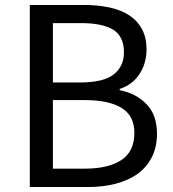

<svg xmlns="http://www.w3.org/2000/svg" viewBox="-20 -753 697 773"><path d="M100 -733H318Q374 -733 420.5 -723Q467 -713 500 -691.5Q533 -670 551.5 -636Q570 -602 570 -554Q570 -499 542 -455.5Q514 -412 462 -395V-390Q528 -377 570 -333.5Q612 -290 612 -215Q612 -161 591.5 -120.5Q571 -80 534.5 -53.5Q498 -27 446.5 -13.5Q395 0 334 0H100ZM302 -421Q397 -421 438 -453.5Q479 -486 479 -542Q479 -607 435.5 -633.5Q392 -660 306 -660H193V-421ZM321 -74Q416 -74 468.5 -108.5Q521 -143 521 -218Q521 -287 469.5 -318.5Q418 -350 321 -350H193V-74Z"/></svg>

Font: SpoqaHanSans-Regular
Style: Regular
Weight: 400
Designer: [Spoqa Han Sans] Dong-huui Kim \uAE40 \uB3D9 \uD718  Younghwa Kang \uAC15 \uC601 \uD654  [Noto Sans] Ryoko NISHIZUKA \u8
Foundry: Spoqa (http://www.spoqa-han-sans.com)
Version: Version 2.000